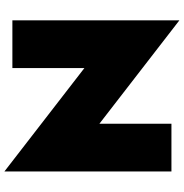

<svg xmlns="http://www.w3.org/2000/svg" viewBox="-2 -772 810 845"><g transform="rotate(90 402.5 -350.0)"><path d="M525 -700H735V35L280 -317V0H70V-735L525 -383Z"/></g></svg>

Font: Jost* Black
Style: Regular
Weight: 900
Version: Version 3.7